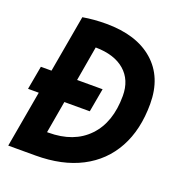

<svg xmlns="http://www.w3.org/2000/svg" viewBox="-128 -808 842 912"><g transform="rotate(20 293.0 -351.5)"><path d="M10.7 -285.6 32.2 -404.8H85.9L136.7 -693.4Q192.4 -703.1 254.4 -703.1Q408.2 -703.1 494.4 -627.4Q580.6 -551.8 580.6 -416.5Q580.6 -285.6 529.5 -192.4Q478.5 -99.1 382.8 -49.6Q287.1 0 151.9 0H14.6L64.9 -285.6ZM166 -123H172.4Q300.8 -123 373 -198.2Q445.3 -273.4 445.3 -407.7Q445.3 -488.3 392.8 -533.7Q340.3 -579.1 245.6 -580.1L215.3 -404.8H344.2L322.8 -285.6H194.3Z"/></g></svg>

Font: CaskaydiaCove NF
Style: Bold Italic
Weight: 700
Italic angle: -10°
Designer: Aaron Bell
Foundry: Saja Typeworks
Version: Version 2111.001; VTT 6.35;Nerd Fonts 3.2.1